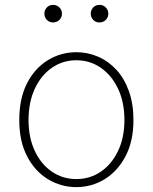

<svg xmlns="http://www.w3.org/2000/svg" viewBox="-20 -754 626 787"><path d="M293 13Q230 13 176.5 -19.5Q123 -52 91 -113.5Q59 -175 59 -262Q59 -351 91 -413Q123 -475 176.5 -507.5Q230 -540 293 -540Q340 -540 382.5 -521.5Q425 -503 457.5 -467.5Q490 -432 508.5 -380Q527 -328 527 -262Q527 -175 494.5 -113.5Q462 -52 409 -19.5Q356 13 293 13ZM293 -20Q349 -20 393.5 -50.5Q438 -81 464 -135.5Q490 -190 490 -262Q490 -335 464 -390Q438 -445 393.5 -476Q349 -507 293 -507Q237 -507 192.5 -476Q148 -445 122.5 -390Q97 -335 97 -262Q97 -190 122.5 -135.5Q148 -81 192.5 -50.5Q237 -20 293 -20ZM198 -662Q182 -662 172 -672.5Q162 -683 162 -698Q162 -713 172 -723.5Q182 -734 198 -734Q213 -734 223.5 -723.5Q234 -713 234 -698Q234 -683 223.5 -672.5Q213 -662 198 -662ZM388 -662Q372 -662 362 -672.5Q352 -683 352 -698Q352 -713 362 -723.5Q372 -734 388 -734Q403 -734 413.5 -723.5Q424 -713 424 -698Q424 -683 413.5 -672.5Q403 -662 388 -662Z"/></svg>

Font: Noto Sans TC Thin Thin
Style: Regular
Weight: 250
Version: Version 2.004-H2;hotconv 1.0.118;makeotfexe 2.5.65603